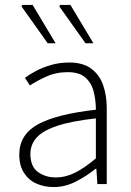

<svg xmlns="http://www.w3.org/2000/svg" viewBox="-20 -745 531 777"><path d="M197 12Q159 12 127.5 -2Q96 -16 77 -45.5Q58 -75 58 -119Q58 -200 133 -241.5Q208 -283 368 -301Q368 -338 359.5 -373Q351 -408 326.5 -430.5Q302 -453 254 -453Q206 -453 166 -434.5Q126 -416 101 -399L81 -430Q98 -443 125 -457.5Q152 -472 186.5 -482Q221 -492 260 -492Q316 -492 349.5 -467Q383 -442 397.5 -400Q412 -358 412 -307V0H374L370 -62H367Q331 -33 287.5 -10.5Q244 12 197 12ZM205 -27Q246 -27 284.5 -46.5Q323 -66 368 -104V-266Q269 -255 211 -235.5Q153 -216 128 -188Q103 -160 103 -122Q103 -71 133.5 -49Q164 -27 205 -27ZM173 -570 67 -719 70 -725H112L205 -570ZM326 -570 220 -719 223 -725H265L358 -570Z"/></svg>

Font: Source Sans 3 ExtraLight Light
Style: Regular
Weight: 300
Version: Version 3.052;hotconv 1.1.0;makeotfexe 2.6.0